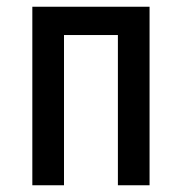

<svg xmlns="http://www.w3.org/2000/svg" viewBox="-20 -550 540 570"><path d="M76 0H170V-446H330V0H424V-530H76Z"/></svg>

Font: Iosevka SS08 Medium
Style: Regular
Weight: 500
Monospace: yes
Designer: Belleve Invis
Foundry: Belleve Invis
Version: Version 3.4.3; ttfautohint (v1.8.3)